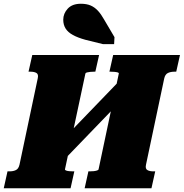

<svg xmlns="http://www.w3.org/2000/svg" viewBox="-60 -1003 979 1023"><path d="M197 -179 632 -630 659 -543 224 -92ZM-40 0 -20 -90H-9Q11 -90 25 -97Q39 -104 44 -126L141 -585Q146 -607 134.5 -614Q123 -621 103 -621H92L112 -710H468L448 -621H440Q431 -621 420.5 -620Q410 -619 403 -617Q396 -615 395 -611L286 -100Q286 -97 292 -94.5Q298 -92 308.5 -91Q319 -90 328 -90H336L316 0ZM391 0 411 -90H419Q429 -90 439 -91Q449 -92 456.5 -94.5Q464 -97 465 -100L573 -611Q574 -615 567.5 -617Q561 -619 551 -620Q541 -621 531 -621H523L543 -710H899L879 -621H869Q849 -621 834.5 -614Q820 -607 815 -585L718 -126Q713 -104 725 -97Q737 -90 757 -90H767L747 0ZM488 -768H548L550 -805L494 -900Q479 -927 462 -945.5Q445 -964 423.5 -973.5Q402 -983 371 -983Q325 -983 301 -957Q277 -931 277 -898Q277 -871 289.5 -851Q302 -831 328.5 -816.5Q355 -802 395 -791Z"/></svg>

Font: Roboto Serif Black
Style: Italic
Weight: 900
Italic angle: -10°
Version: Version 1.008